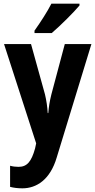

<svg xmlns="http://www.w3.org/2000/svg" viewBox="-20 -786 520 1046"><path d="M413 -756V-766H260C237 -721 202 -667 168 -619V-606H262C310 -647 383 -720 413 -756ZM2 -546 177 -5 171 23C151 95 127 123 81 123C65 123 49 121 35 117V232C54 237 76 240 102 240C178 240 253 194 289 72L478 -546H333L260 -272C250 -232 246 -204 243 -170H240C238 -205 233 -238 225 -272L149 -546Z"/></svg>

Font: Noto Sans Gujarati UI Condensed
Style: Bold
Weight: 700
Width: 3
Designer: Jelle Bosma - Monotype Design Team, Universal Thirst
Foundry: Monotype Imaging Inc.
Version: Version 2.106